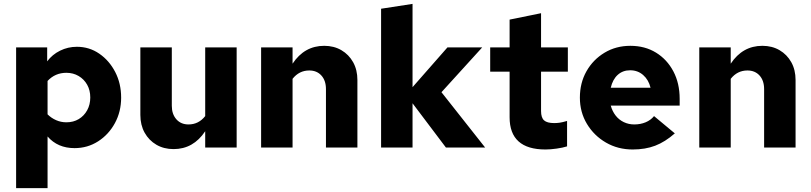

<svg xmlns="http://www.w3.org/2000/svg" viewBox="-20 -760 4177 989"><path d="M63 209V-516H223V-444Q249 -479 289.5 -499Q330 -519 376 -519Q440 -519 491.5 -483.5Q543 -448 573.5 -389Q604 -330 604 -257Q604 -185 572 -126Q540 -67 485.5 -32Q431 3 364 3Q277 3 225 -57V209ZM322 -130Q358 -130 385.5 -146.5Q413 -163 429 -192Q445 -221 445 -258Q445 -295 429 -323.5Q413 -352 385 -368.5Q357 -385 322 -385Q264 -385 225 -343V-171Q244 -152 269 -141Q294 -130 322 -130Z M874 8Q824 8 785.5 -14.5Q747 -37 725 -76.5Q703 -116 703 -168V-516H865V-215Q865 -172 888.5 -145.5Q912 -119 951 -119Q1003 -119 1037 -162V-516H1199V0H1037V-84Q976 8 874 8Z M1325 0V-516H1487V-432Q1548 -524 1650 -524Q1700 -524 1738.5 -501.5Q1777 -479 1799 -439.5Q1821 -400 1821 -348V0H1659V-301Q1659 -345 1635.5 -371Q1612 -397 1573 -397Q1521 -397 1487 -354V0Z M1943 0V-715L2105 -740V-311L2285 -516H2464L2254 -285L2479 0H2277L2105 -228V0Z M2790 10Q2605 10 2605 -156V-391H2505V-516H2605V-659L2767 -692V-516H2905V-391H2767V-188Q2767 -154 2782.5 -140Q2798 -126 2835 -126Q2849 -126 2863 -128Q2877 -130 2901 -137V-6Q2879 1 2847 5.5Q2815 10 2790 10Z M3239 10Q3163 10 3101.5 -25.5Q3040 -61 3003.5 -121.5Q2967 -182 2967 -257Q2967 -333 3001 -393Q3035 -453 3094 -488.5Q3153 -524 3227 -524Q3302 -524 3359 -489Q3416 -454 3448.5 -392.5Q3481 -331 3481 -251V-216H3126Q3134 -187 3151 -165Q3168 -143 3193 -131Q3218 -119 3247 -119Q3279 -119 3305.5 -130Q3332 -141 3349 -162L3456 -73Q3406 -29 3355 -9.5Q3304 10 3239 10ZM3126 -308H3331Q3321 -349 3293 -373.5Q3265 -398 3226 -398Q3188 -398 3162 -374.5Q3136 -351 3126 -308Z M3582 0V-516H3744V-432Q3805 -524 3907 -524Q3957 -524 3995.5 -501.5Q4034 -479 4056 -439.5Q4078 -400 4078 -348V0H3916V-301Q3916 -345 3892.5 -371Q3869 -397 3830 -397Q3778 -397 3744 -354V0Z"/></svg>

Font: Red Hat Text VF
Style: Regular
Weight: 400
Designer: Pentagram, MCKL
Foundry: Pentagram, MCKL
Version: Version 1.023